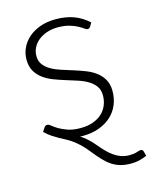

<svg xmlns="http://www.w3.org/2000/svg" viewBox="-105 -576 655 823"><g transform="rotate(-15 222.5 -165.0)"><path d="M203 8Q200.5 8 197.8 8Q195 8 192.5 7.5Q206.5 16 221 28.8Q235.5 41.5 251.5 60.5Q265 77 278.8 91.2Q292.5 105.5 307.5 116.2Q322.5 127 339.8 133.2Q357 139.5 377.5 139.5Q397 139.5 410 135Q423 130.5 428 130.5Q431 130.5 434.5 132.2Q438 134 440 141L445 160.5Q426 168.5 409.8 172.2Q393.5 176 375 176Q348 176 327.8 170.2Q307.5 164.5 289.8 152.8Q272 141 255.2 123Q238.5 105 218.5 80Q201 58 185.8 44Q170.5 30 156.8 20.2Q143 10.5 130 3.8Q117 -3 103.5 -10.5Q90 -18 75.5 -27.5Q61 -37 44.5 -52.5L55.5 -69.5Q58 -73.5 61.2 -75.5Q64.5 -77.5 70 -77.5Q76.5 -77.5 85.8 -69.5Q95 -61.5 110.5 -52.2Q126 -43 148.8 -35Q171.5 -27 205 -27Q236.5 -27 260.5 -35.8Q284.5 -44.5 300.5 -59.5Q316.5 -74.5 324.8 -94.8Q333 -115 333 -137.5Q333 -162.5 321 -179Q309 -195.5 289.5 -207Q270 -218.5 245.2 -226.5Q220.5 -234.5 194.5 -242.5Q168.5 -250.5 143.8 -260Q119 -269.5 99.5 -284Q80 -298.5 68 -319.2Q56 -340 56 -371Q56 -397.5 67.5 -422Q79 -446.5 100.2 -465Q121.5 -483.5 152 -494.5Q182.5 -505.5 220.5 -505.5Q266 -505.5 301.2 -492.5Q336.5 -479.5 365.5 -452.5L355.5 -436Q351.5 -429 344 -429Q338.5 -429 330 -435.2Q321.5 -441.5 307.2 -449.2Q293 -457 272 -463.2Q251 -469.5 221 -469.5Q194 -469.5 171.8 -461.8Q149.5 -454 133.8 -441Q118 -428 109.5 -410.8Q101 -393.5 101 -374.5Q101 -351 113 -335.5Q125 -320 144.2 -309Q163.5 -298 188.5 -290Q213.5 -282 239.2 -274Q265 -266 290 -256.2Q315 -246.5 334.2 -232Q353.5 -217.5 365.5 -196.5Q377.5 -175.5 377.5 -145.5Q377.5 -113 366 -85Q354.5 -57 332.2 -36.5Q310 -16 277.5 -4Q245 8 203 8Z"/></g></svg>

Font: Lato Light
Style: Regular
Weight: 300
Designer: Lukasz Dziedzic
Foundry: tyPoland Lukasz Dziedzic
Version: Version 2.007; 2014-02-27